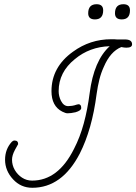

<svg xmlns="http://www.w3.org/2000/svg" viewBox="-20 -832 646 910"><path d="M133 58Q79 58 42 18Q4 -23 4 -75Q4 -125 36 -160Q42 -166 49 -166Q66 -166 66 -149Q66 -148 51 -122Q37 -96 37 -75Q37 -49 50 -26.5Q63 -4 84.5 10Q106 24 132 24Q256 24 331 -127Q359 -181 377 -247Q395 -313 405 -391Q425 -545 500 -613Q405 -610 335 -552Q258 -490 258 -400Q258 -376 269 -354Q282 -329 303 -329Q311 -329 321.5 -330.5Q332 -332 343 -336Q349 -338 352 -338Q365 -338 365 -320Q365 -308 338 -300Q316 -295 300 -295Q291 -295 275 -303Q224 -329 224 -400Q224 -514 326 -587Q407 -646 507 -646Q514 -646 520.5 -646Q527 -646 534 -645H572Q606 -645 606 -622Q606 -606 579 -606Q569 -606 555 -609Q503 -588 472 -515Q459 -487 451 -455Q443 -423 438 -387Q427 -302 407 -231.5Q387 -161 358 -104Q274 58 133 58ZM557 -740Q525 -740 525 -769Q525 -812 565 -812Q596 -812 596 -783Q596 -740 557 -740ZM430 -740Q398 -740 398 -769Q398 -812 438 -812Q469 -812 469 -783Q469 -740 430 -740Z"/></svg>

Font: Send Flowers
Style: Regular
Weight: 400
Designer: Robert E. Leuschke
Foundry: Robert E. Leuschke
Version: Version 1.010; ttfautohint (v1.8.4.7-5d5b)